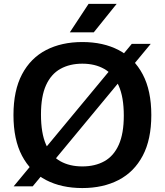

<svg xmlns="http://www.w3.org/2000/svg" viewBox="-20 -968 856 998"><path d="M150 0.5H51L665 -740H763.5ZM408 9.5Q299.5 9.5 219.2 -32.2Q139 -74 94.5 -158.2Q50 -242.5 50 -370Q50 -497.5 94.5 -581.8Q139 -666 219.5 -707.8Q300 -749.5 408 -749.5Q517 -749.5 597.2 -707.5Q677.5 -665.5 722 -581.2Q766.5 -497 766.5 -370Q766.5 -243 722 -158.8Q677.5 -74.5 596.8 -32.5Q516 9.5 408 9.5ZM408 -103Q474.5 -103 523 -130.2Q571.5 -157.5 597.5 -215.8Q623.5 -274 623.5 -367Q623.5 -463 597 -522.5Q570.5 -582 522.2 -609.5Q474 -637 408 -637Q342.5 -637 294 -610Q245.5 -583 219.2 -525Q193 -467 193 -373Q193 -276 219 -216.8Q245 -157.5 293.2 -130.2Q341.5 -103 408 -103ZM343 -800 440.5 -948H586.5L467.5 -800Z"/></svg>

Font: Encode Sans SC SemiExpanded SemiBold
Style: Regular
Weight: 600
Width: 6
Designer: Multiple Designers
Foundry: Impallari Type
Version: Version 3.002